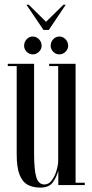

<svg xmlns="http://www.w3.org/2000/svg" viewBox="-20 -798 398 828"><path d="M153.5 11Q122.5 11 99.8 -1Q77 -13 64.5 -44.2Q52 -75.5 52 -134V-513H13.5V-523H127V-138.5Q127 -63.5 136.8 -33Q146.5 -2.5 171.5 -2.5Q190.5 -2.5 203.8 -20.8Q217 -39 224 -63.2Q231 -87.5 231 -105V-513H192V-523H306V-10H345.5V0H231.5V-62.5Q224.5 -35.5 208.2 -12.2Q192 11 153.5 11ZM236.5 -563.5Q220.5 -563.5 209.5 -574.8Q198.5 -586 198.5 -600.5Q198.5 -617 209.5 -628.8Q220.5 -640.5 236.5 -640.5Q251 -640.5 262.5 -628.8Q274 -617 274 -600.5Q274 -586 262.5 -574.8Q251 -563.5 236.5 -563.5ZM121 -563.5Q106 -563.5 95 -574.8Q84 -586 84 -600.5Q84 -617 95 -628.8Q106 -640.5 121 -640.5Q136.5 -640.5 148 -628.8Q159.5 -617 159.5 -600.5Q159.5 -586 148 -574.8Q136.5 -563.5 121 -563.5ZM167.5 -669 94 -777.5H104L178.5 -704L253.5 -777.5H263.5L190.5 -669Z"/></svg>

Font: Imbue 100pt
Style: Regular
Weight: 400
Designer: Tyler Finck
Foundry: Etcetera Type Company
Version: Version 1.102; ttfautohint (v1.8.3)